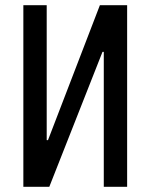

<svg xmlns="http://www.w3.org/2000/svg" viewBox="-20 -720 580 740"><path d="M380 -520H375L170 0H70V-700H160V-180H165L365 -700H470V0H380Z"/></svg>

Font: Cuprum
Style: Regular
Weight: 400
Designer: Jovanny Lemonad
Foundry: Jovanny Lemonad
Version: Version 1.002